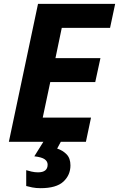

<svg xmlns="http://www.w3.org/2000/svg" viewBox="-20 -734 616 994"><path d="M25.9 0 176.8 -713.9H576.2L549.8 -589.8H299.8L267.1 -433.1H500L473.1 -309.1H240.2L201.2 -125H451.2L424.8 0ZM189.9 240.2Q166.5 240.2 146.7 236.3Q127 232.4 115.7 229V147Q126.5 150.4 143.1 154.3Q159.7 158.2 176.8 158.2Q226.6 158.2 226.6 118.2Q226.6 101.6 211.4 90.6Q196.3 79.6 157.7 75.2L204.6 0H294.9L275.9 35.2Q304.7 44.4 324.7 64.9Q344.7 85.4 344.7 122.1Q344.7 172.4 308.1 206.3Q271.5 240.2 189.9 240.2Z"/></svg>

Font: Open Sans
Style: Bold Italic
Weight: 700
Italic angle: -12°
Designer: Monotype Design Team
Foundry: Monotype Imaging Inc.
Version: Version 3.003; ttfautohint (v1.8.4)